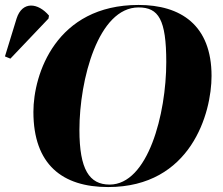

<svg xmlns="http://www.w3.org/2000/svg" viewBox="-69 -745 901 776"><path d="M368 11C703 11 786 -288 786 -438C786 -644 661 -725 491 -725C157 -725 66 -445 66 -293C66 -80 183 11 368 11ZM-27 -508 127 -670 129 -682C85 -734 21 -742 -2 -670L-49 -517ZM374 1C292 1 252 -60 252 -220C252 -423 328 -715 491 -715C572 -715 603 -666 603 -494C603 -284 529 1 374 1Z"/></svg>

Font: Noto Serif Display ExtraBold
Style: Italic
Weight: 800
Italic angle: -12°
Designer: Monotype Design Team
Foundry: Monotype Imaging Inc.
Version: Version 2.009